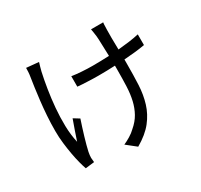

<svg xmlns="http://www.w3.org/2000/svg" viewBox="-168 -999 1336 1274"><g transform="rotate(-30 500.0 -361.5)"><path d="M259 -762Q254 -748 249.5 -730Q245 -712 241 -698Q229 -644 218.5 -578.5Q208 -513 202 -444Q196 -375 197.5 -306.5Q199 -238 213 -177Q224 -209 237.5 -249.5Q251 -290 265 -327L309 -300Q300 -274 290.5 -243.5Q281 -213 272 -183.5Q263 -154 256 -127Q249 -100 245 -82Q240 -57 240 -38L243 -4L175 4Q167 -18 158 -52.5Q149 -87 141.5 -128.5Q134 -170 128.5 -216.5Q123 -263 123 -310Q123 -370 127 -427.5Q131 -485 137 -536.5Q143 -588 149 -631Q155 -674 160 -705Q163 -722 164 -740Q165 -758 165 -771ZM918 -511Q884 -505 843.5 -500.5Q803 -496 758 -493V-459Q758 -373 754.5 -300Q751 -227 731.5 -163.5Q712 -100 669.5 -46Q627 8 548 54L475 -4Q498 -14 525.5 -30.5Q553 -47 572 -66Q612 -100 634 -139.5Q656 -179 667 -226Q678 -273 680.5 -330.5Q683 -388 683 -460V-489Q620 -486 557 -486Q539 -486 518 -486.5Q497 -487 475.5 -488Q454 -489 433.5 -490Q413 -491 397 -493V-573Q429 -568 472.5 -565Q516 -562 556 -562Q618 -562 681 -565Q679 -612 678 -655.5Q677 -699 675 -718Q673 -735 670.5 -750.5Q668 -766 666 -777H759Q757 -764 757 -750Q757 -736 756 -719Q755 -702 755.5 -659.5Q756 -617 757 -570Q801 -574 842 -579.5Q883 -585 918 -593Z"/></g></svg>

Font: SpoqaHanSans-Regular
Style: Regular
Weight: 400
Designer: [Spoqa Han Sans] Dong-huui Kim \uAE40 \uB3D9 \uD718  Younghwa Kang \uAC15 \uC601 \uD654  [Noto Sans] Ryoko NISHIZUKA \u8
Foundry: Spoqa (http://www.spoqa-han-sans.com)
Version: Version 2.000